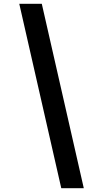

<svg xmlns="http://www.w3.org/2000/svg" viewBox="-20 -843 540 1006"><path d="M301 143 81 -823H199L419 143Z"/></svg>

Font: Iosevka SS18
Style: Bold Italic
Weight: 700
Italic angle: -9°
Monospace: yes
Designer: Belleve Invis
Foundry: Belleve Invis
Version: Version 25.1.1; ttfautohint (v1.8.4)